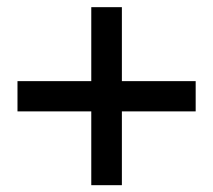

<svg xmlns="http://www.w3.org/2000/svg" viewBox="-20 -570 610 549"><path d="M328.5 -40.5H241V-251.5H30V-338H241V-549.5H328.5V-338H539.5V-251.5H328.5Z"/></svg>

Font: Acari Sans Neue
Style: Bold
Weight: 700
Designer: Alfredo Marco Pradil (font), Cristiano Sobral (main changes)
Foundry: Hanken Design Co. (font), Cristiano Sobral (main changes)
Version: Version 2.459;March 19, 2022;FontCreator 14.0.0.2808 64-bit;